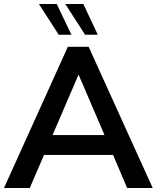

<svg xmlns="http://www.w3.org/2000/svg" viewBox="-20 -948 790 968"><path d="M621 0 550 -167H202L130 0H0L322 -712H427L750 0ZM245 -267H507L376 -572ZM276 -773 176 -928H266L340 -773ZM409 -773 309 -928H400L473 -773Z"/></svg>

Font: Muli-Bold
Style: Bold
Weight: 700
Version: Version 2.000